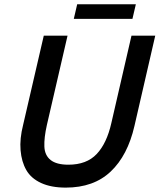

<svg xmlns="http://www.w3.org/2000/svg" viewBox="-20 -854 735 884"><path d="M319.8 -767.1 335.4 -834.5H605.5L589.8 -767.1ZM282.7 9.8Q215.3 9.8 169.2 -11.5Q123 -32.7 101.1 -71Q79.1 -109.4 74.7 -162.4Q70.3 -215.3 86.4 -278.8L181.6 -689.9H291L195.8 -278.3Q182.6 -219.7 184.3 -179.2Q186 -138.7 213.1 -117.2Q240.2 -95.7 294.9 -95.7Q378.9 -95.7 425.3 -145Q471.7 -194.3 492.7 -287.6L585.4 -689.9H694.8L599.1 -274.4Q567.9 -138.2 489.7 -64.2Q411.6 9.8 282.7 9.8Z"/></svg>

Font: HK Grotesk SemiBold Italic
Style: Regular
Weight: 600
Italic angle: -13°
Designer: Alfredo Marco Pradil and Stefan Peev
Foundry: Hanken Design Co.
Version: Version 1.000;PS 001.000;hotconv 1.0.88;makeotf.lib2.5.64775